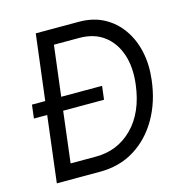

<svg xmlns="http://www.w3.org/2000/svg" viewBox="-104 -797 860 894"><g transform="rotate(-15 326.0 -350.0)"><path d="M61 0 100 -319H36L44 -384H108L147 -700H355Q423 -700 474.5 -672.5Q526 -645 560 -596.5Q594 -548 607.5 -485Q621 -422 612 -350Q600 -248 554.5 -169Q509 -90 436.5 -45Q364 0 269 0ZM147 -73H269Q374 -73 446.5 -146Q519 -219 535 -350Q545 -432 524 -494Q503 -556 455.5 -591.5Q408 -627 337 -627H215L185 -384H382L374 -319H177Z"/></g></svg>

Font: Haskoy
Style: Italic
Weight: 400
Designer: Ertekin Erdin
Foundry: Ertekin Erdin
Version: Version 2.000; ttfautohint (v1.8.4.7-5d5b)